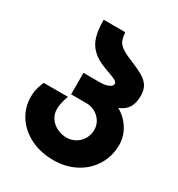

<svg xmlns="http://www.w3.org/2000/svg" viewBox="-188 -908 975 1049"><g transform="rotate(30 300.0 -383.0)"><path d="M25 -221.5Q25 -245 29.2 -265.2Q33.5 -285.5 48 -321H201Q182 -271 182 -234Q182 -201 199.5 -176Q217 -151 245.2 -137.5Q273.5 -124 303.5 -124Q335.5 -124 361.2 -139.2Q387 -154.5 401.5 -180.2Q416 -206 416 -236Q416 -266 400.8 -290Q385.5 -314 360.5 -327.8Q335.5 -341.5 307.5 -341.5H209V-477H314.5Q343.5 -477 365.2 -486Q387 -495 387 -510Q387 -521.5 373.8 -528.8Q360.5 -536 327 -548L297.5 -559Q242 -580 212.2 -610Q182.5 -640 171 -681.2Q159.5 -722.5 159.5 -783.5H295Q299 -751 304.8 -734.8Q310.5 -718.5 331 -702Q351.5 -685.5 397 -667Q454.5 -643.5 484.5 -625.8Q514.5 -608 528.8 -584.2Q543 -560.5 543 -523.5Q543 -477.5 524.8 -449Q506.5 -420.5 469.5 -406.5Q518 -378.5 546.5 -332.5Q575 -286.5 575 -234Q575 -162 540 -104.5Q505 -47 443 -14.2Q381 18.5 303.5 18.5Q224.5 18.5 161 -12.5Q97.5 -43.5 61.2 -98.2Q25 -153 25 -221.5Z"/></g></svg>

Font: JuliaMono Black
Style: Regular
Weight: 900
Monospace: yes
Designer: cormullion
Foundry: corm
Version: Version 0.054; ttfautohint (v1.8.4)